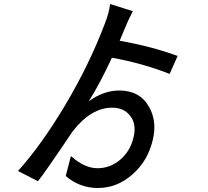

<svg xmlns="http://www.w3.org/2000/svg" viewBox="-20 -863 1040 961"><path d="M829 -493Q692 -547 540 -574Q479 -442 424 -356Q499 -410 577 -410Q680 -410 726 -328Q767 -256 745 -164Q721 -59 644 9Q567 78 470 78Q379 78 309 18L335 -82Q403 -21 468 -21Q531 -21 581 -63Q633 -107 649 -178Q664 -243 631 -284Q600 -324 541 -324Q436 -324 344 -206Q204 2 170 44L70 -7Q185 -135 301 -328Q426 -536 506 -748Q526 -799 531 -843L645 -807Q622 -764 604 -719Q588 -679 579 -659Q738 -631 869 -583Z"/></svg>

Font: Noto Sans S Chinese Medium
Style: Regular
Weight: 500
Designer: Ryoko NISHIZUKA  (kana & ideographs); Paul D. Hunt (Latin, Greek & Cyrillic); Wenlong ZHANG  (bopomofo); Sandoll Communi
Foundry: Adobe Systems Incorporated
Version: Version 1.000;PS 1;hotconv 1.0.78;makeotf.lib2.5.61930